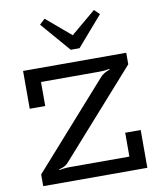

<svg xmlns="http://www.w3.org/2000/svg" viewBox="-101 -1046 943 1126"><g transform="rotate(-10 370.0 -483.0)"><path d="M536.1 -965.8 566.9 -936 414.1 -759.8H361.8L210 -936L242.2 -965.8L388.2 -841.8ZM64 0V-69.8L511.2 -573.2Q529.8 -593.3 566.9 -606L565.9 -609.9Q537.6 -604 505.9 -604H157.2V-460.9H64.9V-686H679.2V-617.2L229 -110.8Q210.4 -88.9 173.8 -81.1L174.8 -76.2Q203.1 -83 235.8 -83H591.8V-225.1H684.1V0Z"/></g></svg>

Font: BioRhyme
Style: Regular
Weight: 400
Designer: Aoife Mooney
Foundry: Aoife Mooney Type
Version: Version 1.500;PS 001.500;hotconv 1.0.88;makeotf.lib2.5.64775